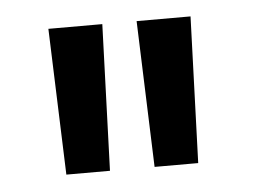

<svg xmlns="http://www.w3.org/2000/svg" viewBox="-31 -758 409 310"><g transform="rotate(-5 173.0 -603.5)"><path d="M57 -485ZM65.4 -485 57 -722H144.4L136.1 -485ZM208.4 -485 200 -722H287.4L279.1 -485Z"/></g></svg>

Font: Sumana
Style: Regular
Weight: 400
Designer: Cyreal, Alexei Vanyashin (Devanagari), Olga Karpushina (Latin)
Foundry: Cyreal
Version: Version 1.015;PS 001.015;hotconv 1.0.70;makeotf.lib2.5.58329